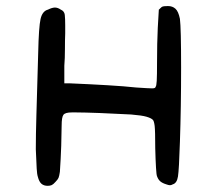

<svg xmlns="http://www.w3.org/2000/svg" viewBox="-20 -598 713 631"><path d="M99.6 -218.8Q101.6 -281.2 105.5 -423.8Q107.4 -509.8 113.3 -535.6Q119.1 -561.5 137.7 -566.4Q151.4 -573.2 160.6 -573.2Q169.9 -573.2 179.7 -566.4Q191.4 -561.5 192.9 -549.3Q194.3 -537.1 194.3 -514.6V-488.3Q193.4 -466.8 193.4 -436.5Q193.4 -406.2 191.4 -381.8V-324.2H208Q276.4 -321.3 333.5 -317.9Q390.6 -314.5 426.8 -310.5Q468.8 -307.6 480 -307.6Q491.2 -307.6 491.2 -312.5Q494.1 -314.5 495.1 -332Q496.1 -349.6 496.1 -393.6Q496.1 -456.1 498.5 -506.3Q501 -556.6 502 -566.4Q503.9 -567.4 506.3 -570.3Q508.8 -573.2 511.7 -575.2Q514.6 -577.1 520.5 -577.6Q526.4 -578.1 532.2 -578.1Q546.9 -578.1 556.6 -569.3Q566.4 -560.5 571.3 -536.1Q575.2 -505.9 575.2 -375.5Q575.2 -245.1 571.3 -131.8Q568.4 -40 564.9 -18.1Q561.5 3.9 547.9 7.8Q543 10.7 538.6 10.7Q534.2 10.7 526.4 7.8Q513.7 3.9 506.8 -2Q500 -7.8 496.1 -18.6Q494.1 -22.5 492.7 -46.9Q491.2 -71.3 490.2 -110.4Q490.2 -168 488.3 -184.1Q486.3 -200.2 482.4 -204.1Q476.6 -210 461.4 -214.4Q446.3 -218.8 411.1 -221.7Q359.4 -224.6 307.1 -226.6Q254.9 -228.5 231.4 -228.5H215.8Q194.3 -228.5 188.5 -220.7Q182.6 -212.9 182.6 -185.5Q182.6 -162.1 181.2 -118.7Q179.7 -75.2 176.8 -33.2Q174.8 -19.5 172.4 -13.7Q169.9 -7.8 162.1 0Q155.3 7.8 149.9 10.3Q144.5 12.7 136.7 12.7Q124 12.7 116.2 5.9Q108.4 -1 104.5 -16.6Q101.6 -25.4 100.6 -43.9Q99.6 -62.5 97.7 -107.4Q97.7 -155.3 99.6 -218.8Z"/></svg>

Font: JasonHandwriting4
Style: Regular
Weight: 400
Version: Version 1.01.21